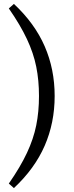

<svg xmlns="http://www.w3.org/2000/svg" viewBox="-20 -768 379 980"><path d="M179 -278Q179 -358 165 -427.5Q151 -497 117.5 -568.5Q84 -640 25 -725L51 -748Q157 -649 208 -532Q259 -415 259 -278Q259 -141 208 -24Q157 93 51 192L25 169Q84 84 117.5 12.5Q151 -59 165 -128.5Q179 -198 179 -278Z"/></svg>

Font: Source Serif Pro
Style: Regular
Weight: 400
Designer: Frank Grießhammer
Foundry: Adobe Systems Incorporated
Version: Version 3.001;hotconv 1.0.111;makeotfexe 2.5.65597